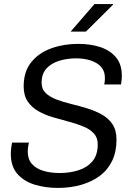

<svg xmlns="http://www.w3.org/2000/svg" viewBox="-20 -911 640 941"><path d="M264 10Q201 10 148.5 -6.5Q96 -23 64.5 -59.5Q33 -96 33 -157Q33 -170 35 -186.5Q37 -203 39 -212H122Q120 -206 118 -192Q116 -178 116 -168Q116 -131 136 -108Q156 -85 191.5 -74Q227 -63 273 -63Q322 -63 364.5 -76.5Q407 -90 433 -120.5Q459 -151 459 -204Q459 -237 439 -258Q419 -279 386.5 -292Q354 -305 316 -315Q278 -325 239 -336.5Q200 -348 167.5 -366.5Q135 -385 115.5 -414Q96 -443 96 -488Q96 -560 133 -606Q170 -652 231 -674Q292 -696 363 -696Q424 -696 472 -680Q520 -664 548.5 -630Q577 -596 577 -540Q577 -533 576.5 -523.5Q576 -514 573 -497H491Q494 -514 494 -520V-530Q494 -577 454 -601Q414 -625 352 -625Q309 -625 270 -613Q231 -601 207.5 -575Q184 -549 184 -506Q184 -474 204 -455Q224 -436 256.5 -423.5Q289 -411 328.5 -401.5Q368 -392 407 -380Q446 -368 478.5 -350Q511 -332 531 -302.5Q551 -273 551 -227Q551 -167 529.5 -122.5Q508 -78 469 -49Q430 -20 377.5 -5Q325 10 264 10ZM326 -756 443 -891H534V-888L401 -756Z"/></svg>

Font: Chivo Mono Medium Light
Style: Italic
Weight: 300
Italic angle: -8.05°
Monospace: yes
Version: Version 1.008